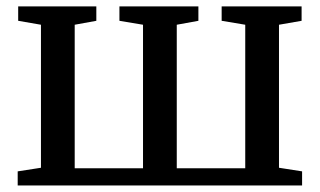

<svg xmlns="http://www.w3.org/2000/svg" viewBox="-20 -566 976 586"><path d="M34 0V-43L105 -54V-490.5L35.5 -502.5V-546.5H274V-502.5L208 -490.5V-52.5H416.5V-490.5L344.5 -502.5V-546.5H585.5V-502.5L519.5 -490.5V-52.5H728.5V-490.5L656.5 -502.5V-546.5H900.5V-502.5L831.5 -490.5V-54L902 -43V0Z"/></svg>

Font: Merriweather Text
Style: Regular
Weight: 400
Designer: Eben Sorkin
Foundry: Eben Sorkin
Version: Version 2.100; ttfautohint (v1.7.19-72a1) -l 8 -r 50 -G 200 